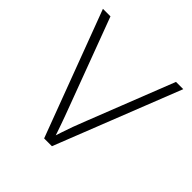

<svg xmlns="http://www.w3.org/2000/svg" viewBox="-181 -855 1009 1009"><g transform="rotate(45 323.5 -350.0)"><path d="M288 0 25 -700H81L262 -216Q274 -185 282.5 -161Q291 -137 299 -115Q307 -93 315 -69Q323 -45 333 -13H306Q320 -56 330.5 -87.5Q341 -119 352 -149.5Q363 -180 380 -222L568 -700H622L346 0Z"/></g></svg>

Font: Mach ExtraLight
Style: Regular
Weight: 250
Version: Version 1.002